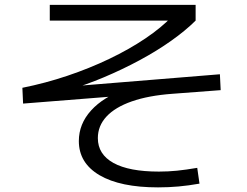

<svg xmlns="http://www.w3.org/2000/svg" viewBox="-20 -759 1040 810"><path d="M646.8 31.5Q487.5 31.5 400 -19.8Q312.6 -71.2 312.6 -164Q312.6 -235.9 364.2 -292.9Q415.8 -349.9 510.8 -383.8L511.6 -356.4L77.4 -322L74.4 -388.6Q171.2 -408 264.3 -439.3Q357.4 -470.6 441.2 -510.7Q524.9 -550.8 593.1 -596.7Q661.3 -642.6 707.7 -691.2L729.9 -672.1H190V-738.6H805.3V-672.1Q762.9 -630 702.4 -587.1Q642 -544.3 569.3 -505.1Q496.7 -466 418.6 -433.1Q340.5 -400.1 263.5 -377.8L248.9 -392L907.7 -445.7L911 -378.7L707.1 -363.3Q605.9 -355.8 535.8 -331.2Q465.7 -306.6 429.3 -267.4Q392.8 -228.1 392.8 -176.3Q392.8 -108.1 458.5 -71.6Q524.3 -35.1 650.4 -35.1Q690 -35.1 726.9 -38.9Q763.8 -42.6 812.1 -50.9L821.6 15.7Q774.8 24 733.2 27.7Q691.7 31.5 646.8 31.5Z"/></svg>

Font: M PLUS 1 Thin
Style: Regular
Weight: 100
Designer: Coji Morishita
Foundry: UNDERFOREST DESIGN
Version: Version 1.001